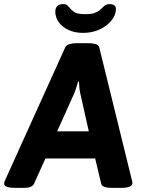

<svg xmlns="http://www.w3.org/2000/svg" viewBox="-57 -912 690 934"><path d="M371 -702Q393 -702 408 -697.5Q423 -693 426 -681L584 -38Q585 -36 586 -29.5Q587 -23 587 -21Q587 -10 573 -4Q559 2 533 2H489Q466 2 452 -2.5Q438 -7 435 -19L406 -141H164L109 -19Q104 -8 91.5 -3Q79 2 61 2H21Q-37 2 -37 -18Q-37 -26 -31 -38L260 -681Q265 -693 281 -697.5Q297 -702 319 -702ZM327 -515H323Q318 -499 313 -482.5Q308 -466 301 -451L221 -273H375L335 -451Q331 -467 329.5 -483Q328 -499 327 -515ZM475 -892Q507 -892 507 -868Q507 -839 485 -812Q463 -785 427 -768.5Q391 -752 348 -752Q306 -752 275.5 -766.5Q245 -781 228.5 -804.5Q212 -828 212 -855Q212 -873 221.5 -882.5Q231 -892 251 -892Q264 -892 270 -886.5Q276 -881 282 -874Q290 -863 305 -853Q320 -843 358 -843Q387 -843 403.5 -849Q420 -855 429 -863.5Q438 -872 446 -879Q451 -884 457.5 -888Q464 -892 475 -892Z"/></svg>

Font: Asap VF Beta
Style: Italic
Weight: 400
Italic angle: -6°
Designer: Pablo Cosgaya
Foundry: Pablo Cosgaya
Version: Version 1.007